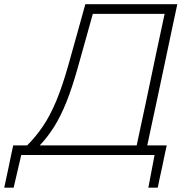

<svg xmlns="http://www.w3.org/2000/svg" viewBox="-91 -733 882 908"><path d="M-71 154.5Q-65.5 130 -60.5 105.5Q-55.5 81 -50 56.5Q-45 31.5 -39.5 5.5Q-34 -20.5 -28.5 -45.5H37.5Q78 -86 111.8 -135.5Q145.5 -185 175 -255.5Q204.5 -326 233.5 -429.5Q254.5 -504.5 274.5 -576Q294.5 -647.5 312.5 -713H747.5Q735 -655 722.8 -597.5Q710.5 -540 696.5 -472.5L648 -244Q636 -189.5 626 -142Q616 -94 605.5 -45.5H697.5Q692 -20.5 686.5 5.2Q681 31 676 56Q670.5 80.5 665.2 105.2Q660 130 655 154.5H610.5L640 0H9.5L-26.5 154.5ZM277 -413.5Q250.5 -319 223.5 -251.5Q196.5 -184 165.8 -134.8Q135 -85.5 97 -45.5H555.5Q566 -94 576 -142Q586 -189.5 598 -244.5L645 -468.5Q657 -523.5 667 -571.5Q677 -619 687.5 -667.5H348Q330.5 -605 312.8 -541.5Q295 -478 277 -413.5Z"/></svg>

Font: Heraclito ExtraLight
Style: Italic
Weight: 200
Italic angle: -12°
Designer: Kostas Bartsokas (font) & Cristiano Sobral (main changes)
Foundry: Kostas Bartsokas (font) & Cristiano Sobral (main changes)
Version: Version 1.00;July 8, 2020;FontCreator 13.0.0.2655 64-bit